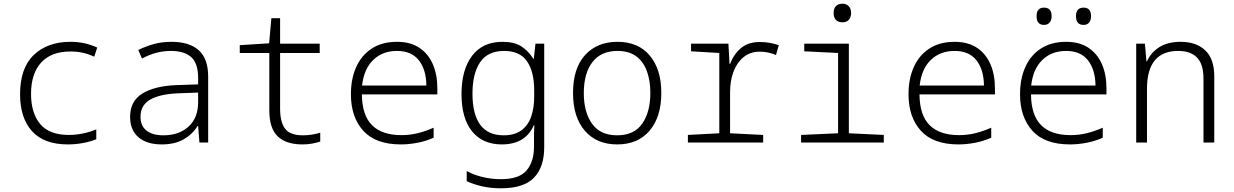

<svg xmlns="http://www.w3.org/2000/svg" viewBox="-20 -767 6640 1033"><path d="M345 10Q217 10 152.5 -61Q88 -132 88 -260Q88 -401 162 -471.5Q236 -542 359 -542Q400 -542 435.5 -534Q471 -526 503 -511L487 -462Q455 -477 423.5 -483.5Q392 -490 360 -490Q255 -490 201 -430Q147 -370 147 -262Q147 -159 196 -100Q245 -41 350 -41Q390 -41 429 -49.5Q468 -58 498 -71V-18Q470 -6 429 2Q388 10 345 10Z M850 10Q770 10 725 -28.5Q680 -67 680 -138Q680 -223 745.5 -263.5Q811 -304 927 -309L1046 -313V-346Q1046 -427 1008.5 -460Q971 -493 900 -493Q819 -493 744 -452L724 -498Q762 -517 806 -529.5Q850 -542 903 -542Q999 -542 1049.5 -496.5Q1100 -451 1100 -355V0H1053L1046 -89H1043Q1015 -44 967.5 -17Q920 10 850 10ZM859 -39Q943 -39 994.5 -86Q1046 -133 1046 -217V-269L939 -265Q840 -261 788 -231Q736 -201 736 -139Q736 -90 768 -64.5Q800 -39 859 -39Z M1607 10Q1519 10 1474 -33.5Q1429 -77 1429 -172V-482H1270V-524L1428 -534L1440 -669H1487V-532H1700V-482H1487V-182Q1487 -111 1513.5 -75Q1540 -39 1610 -39Q1635 -39 1659.5 -43Q1684 -47 1703 -53V-5Q1683 1 1659.5 5.5Q1636 10 1607 10Z M2137 10Q2001 10 1934.5 -63.5Q1868 -137 1868 -260Q1868 -343 1896.5 -406.5Q1925 -470 1980.5 -506Q2036 -542 2116 -542Q2188 -542 2236 -510Q2284 -478 2308.5 -422Q2333 -366 2333 -292V-259H1927Q1928 -147 1981.5 -93.5Q2035 -40 2140 -40Q2186 -40 2228 -50.5Q2270 -61 2313 -80V-26Q2270 -7 2224.5 1.5Q2179 10 2137 10ZM2274 -307Q2273 -392 2233.5 -442.5Q2194 -493 2116 -493Q2038 -493 1988 -444.5Q1938 -396 1928 -307Z M2675 246Q2620 246 2574 235.5Q2528 225 2491 208V153Q2528 174 2576.5 185.5Q2625 197 2675 197Q2773 197 2813 150Q2853 103 2853 23V-11Q2853 -32 2853 -49Q2853 -66 2855 -93H2852Q2807 10 2680 10Q2577 10 2520 -60Q2463 -130 2463 -261Q2463 -392 2520 -467Q2577 -542 2683 -542Q2747 -542 2785 -517.5Q2823 -493 2849 -451H2852L2861 -532H2908V26Q2908 131 2853.5 188.5Q2799 246 2675 246ZM2690 -39Q2749 -39 2785.5 -66Q2822 -93 2838 -140Q2854 -187 2854 -246V-281Q2854 -381 2815.5 -437Q2777 -493 2693 -493Q2604 -493 2563 -432Q2522 -371 2522 -263Q2522 -153 2563.5 -96Q2605 -39 2690 -39Z M3301 10Q3190 10 3126.5 -63.5Q3063 -137 3063 -267Q3063 -400 3128 -471Q3193 -542 3302 -542Q3414 -542 3476 -468Q3538 -394 3538 -267Q3538 -138 3475 -64Q3412 10 3301 10ZM3300 -39Q3392 -39 3435.5 -102Q3479 -165 3479 -267Q3479 -333 3460.5 -384Q3442 -435 3403 -464Q3364 -493 3302 -493Q3214 -493 3167.5 -433Q3121 -373 3121 -266Q3121 -163 3165.5 -101Q3210 -39 3300 -39Z M3681 0V-41L3850 -50V-482L3698 -491V-532H3899L3905 -423H3908Q3928 -476 3967 -508.5Q4006 -541 4068 -541Q4098 -541 4124 -536Q4150 -531 4170 -524L4155 -471Q4137 -479 4114.5 -484Q4092 -489 4068 -489Q4017 -489 3981.5 -460.5Q3946 -432 3927 -383Q3908 -334 3908 -271V-50L4086 -41V0Z M4512 -647Q4490 -647 4477.5 -660Q4465 -673 4465 -697Q4465 -720 4477 -733.5Q4489 -747 4512 -747Q4534 -747 4546.5 -733.5Q4559 -720 4559 -697Q4559 -674 4547 -660.5Q4535 -647 4512 -647ZM4290 0V-41L4489 -50V-482L4307 -491V-532H4547V-50L4735 -41V0Z M5137 10Q5001 10 4934.5 -63.5Q4868 -137 4868 -260Q4868 -343 4896.5 -406.5Q4925 -470 4980.5 -506Q5036 -542 5116 -542Q5188 -542 5236 -510Q5284 -478 5308.5 -422Q5333 -366 5333 -292V-259H4927Q4928 -147 4981.5 -93.5Q5035 -40 5140 -40Q5186 -40 5228 -50.5Q5270 -61 5313 -80V-26Q5270 -7 5224.5 1.5Q5179 10 5137 10ZM5274 -307Q5273 -392 5233.5 -442.5Q5194 -493 5116 -493Q5038 -493 4988 -444.5Q4938 -396 4928 -307Z M5737 10Q5601 10 5534.5 -63.5Q5468 -137 5468 -260Q5468 -343 5496.5 -406.5Q5525 -470 5580.5 -506Q5636 -542 5716 -542Q5788 -542 5836 -510Q5884 -478 5908.5 -422Q5933 -366 5933 -292V-259H5527Q5528 -147 5581.5 -93.5Q5635 -40 5740 -40Q5786 -40 5828 -50.5Q5870 -61 5913 -80V-26Q5870 -7 5824.5 1.5Q5779 10 5737 10ZM5874 -307Q5873 -392 5833.5 -442.5Q5794 -493 5716 -493Q5638 -493 5588 -444.5Q5538 -396 5528 -307ZM5810 -633Q5769 -633 5769 -680Q5769 -726 5810 -726Q5850 -726 5850 -680Q5850 -658 5839.5 -645.5Q5829 -633 5810 -633ZM5597 -633Q5557 -633 5557 -680Q5557 -726 5597 -726Q5638 -726 5638 -680Q5638 -658 5627 -645.5Q5616 -633 5597 -633Z M6093 0V-532H6140L6148 -437H6151Q6171 -483 6216 -512.5Q6261 -542 6333 -542Q6415 -542 6464 -496.5Q6513 -451 6513 -356V0H6455V-344Q6455 -421 6420.5 -457Q6386 -493 6319 -493Q6151 -493 6151 -289V0Z"/></svg>

Font: Noto Sans Mono Light
Style: Regular
Weight: 300
Designer: Monotype Design Team
Foundry: Monotype Imaging Inc.
Version: Version 2.014; ttfautohint (v1.8.4.7-5d5b)